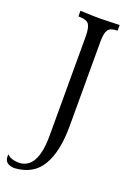

<svg xmlns="http://www.w3.org/2000/svg" viewBox="-245 -754 741 1096"><g transform="rotate(20 126.0 -206.5)"><path d="M-4.9 279.8Q-64 277.8 -64.5 230Q-64.5 223.1 -62.5 217.3Q-44.4 239.7 4.9 242.2Q121.1 242.2 121.1 37.1V-565.4Q121.1 -618.2 107.2 -638.7Q93.3 -659.2 43 -659.2L42.5 -693.4Q132.8 -689.9 162.1 -689.9Q190.9 -689.9 280.8 -693.4V-659.2Q237.8 -659.2 223.9 -638.9Q210 -618.7 210 -567.4V-52.7Q210 99.6 159.7 186Q109.4 272.5 -4.9 279.8Z"/></g></svg>

Font: Almanac
Style: Regular
Weight: 400
Designer: Eden's Almanac
Version: Version 3.501;March 28, 2021;FontCreator 13.0.0.2683 64-bit